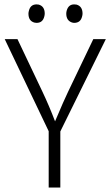

<svg xmlns="http://www.w3.org/2000/svg" viewBox="-20 -833 490 853"><path d="M248 0V-249L450.2 -659.2H394.5L282.2 -424.8Q264.6 -388.7 224.6 -293.9Q198.2 -363.3 168 -426.8L57.6 -659.2H1L196.3 -250V0ZM178.7 -772.5Q178.7 -804.7 152.3 -812.5Q147.5 -813.5 142.6 -813.5Q115.2 -813.5 108.4 -785.2Q106.4 -778.3 106.4 -772.5Q106.4 -739.3 133.8 -732.4Q138.7 -731.4 142.6 -731.4Q169.9 -731.4 176.8 -759.8Q178.7 -766.6 178.7 -772.5ZM346.7 -772.5Q346.7 -804.7 320.3 -812.5Q314.5 -813.5 309.6 -813.5Q284.2 -813.5 276.4 -786.1Q274.4 -779.3 274.4 -772.5Q274.4 -742.2 298.8 -733.4Q304.7 -731.4 309.6 -731.4Q337.9 -731.4 344.7 -759.8Q346.7 -766.6 346.7 -772.5Z"/></svg>

Font: Yaldevi Colombo Light
Style: Regular
Weight: 300
Designer: Sol Matas, Denzil Rajitha, Kosala Senevirathne and Pathum Egodawatta
Foundry: Mooniak
Version: Version 1.020 ; ttfautohint (v1.6)